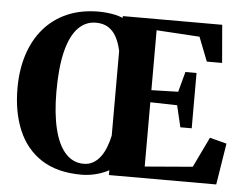

<svg xmlns="http://www.w3.org/2000/svg" viewBox="-53 -819 1136 894"><g transform="rotate(5 515.0 -372.0)"><path d="M486.5 -22.5Q459 -7.5 425.5 1Q392 9.5 359 9.5Q245 9.5 171.5 -38.2Q98 -86 62.5 -170.8Q27 -255.5 27 -366Q27 -452.5 50 -523.5Q73 -594.5 117.2 -646Q161.5 -697.5 225.2 -725.5Q289 -753.5 371 -754Q391 -754 411.2 -752Q431.5 -750 450.8 -745.8Q470 -741.5 486.5 -734.5V-743H951L966 -566H894.5L850.5 -678.5L649 -691V-411L774 -414.5L799.5 -509H851.5V-250.5H798.5L774.5 -351.5L649 -354.5V-54L872 -72.5L940 -214L1019 -193.5L988 0H486.5ZM364.5 -42Q388.5 -42 407.8 -52.8Q427 -63.5 441.8 -82.8Q456.5 -102 466.8 -128Q477 -154 483.5 -184V-579.5Q475.5 -617.5 460.5 -645Q445.5 -672.5 422 -687Q398.5 -701.5 365 -701.5Q315.5 -701.5 280.5 -664.2Q245.5 -627 227.2 -552.5Q209 -478 209 -366.5Q209 -263.5 227 -190.8Q245 -118 279.8 -80Q314.5 -42 364.5 -42Z"/></g></svg>

Font: Merriweather 60pt ExtraBold
Style: Regular
Weight: 800
Version: Version 2.100